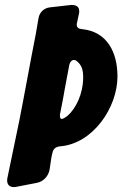

<svg xmlns="http://www.w3.org/2000/svg" viewBox="-20 -765 496 778"><path d="M129 -24C156 -29 176 -51 181 -78L186 -112C187 -121 189 -130 191 -140L193 -147C196 -162 206 -170 223 -172C356 -182 456 -329 456 -455C456 -552 415 -637 312 -647C298 -648 291 -654 291 -665C291 -667 291 -669 292 -672L300 -710C301 -713 301 -717 301 -720C301 -740 286 -745 269 -745L181 -735C158 -732 140 -715 136 -691L125 -627C103 -516 80 -386 58 -275L10 -44C9 -40 9 -37 9 -33C9 -17 19 -7 35 -7C39 -7 42 -7 46 -8ZM231 -342C235 -363 239 -383 242 -402L261 -503C264 -515 271 -522 279 -522C283 -522 286 -521 289 -519C312 -502 317 -480 317 -452C317 -384 287 -325 254 -296C249 -293 245 -290 241 -287C236 -284 232 -283 231 -283C225 -283 223 -287 223 -296C223 -297 223 -299 223 -301Z"/></svg>

Font: Bangerz
Style: Bold
Weight: 700
Designer: vernon adams
Foundry: Vernon Adams
Version: Version 2.10;December 28, 2023;FontCreator 13.0.0.2683 64-bi